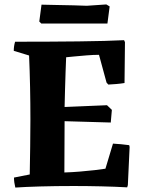

<svg xmlns="http://www.w3.org/2000/svg" viewBox="-20 -838 657 865"><path d="M49 7Q43 -17 43 -38L114 -52Q115 -113 116 -177Q117 -241 117 -300Q117 -371 115.5 -445.5Q114 -520 111 -588L42 -609Q42 -630 48 -650Q205 -650 333.5 -651.5Q462 -653 539 -657L543 -648L541 -464Q523 -461 504.5 -459.5Q486 -458 468 -457L460 -466L426 -591Q401 -591 370 -588.5Q339 -586 313.5 -583.5Q288 -581 278 -580Q277 -553 275.5 -515Q274 -477 273 -435Q272 -393 271 -356L462 -364L484 -343L479 -286L271 -292L270 -61Q304 -62 340 -65Q376 -68 406.5 -71.5Q437 -75 455 -78L489 -191Q525 -189 562 -184L564 -176L556 -4L553 6Q500 3 436 1.5Q372 0 312 0Q230 0 161 2Q92 4 49 7ZM166 -732 157 -741 167 -817Q198 -816 236.5 -815.5Q275 -815 311 -814Q347 -813 371 -812L459 -818L474 -809L464 -732Z"/></svg>

Font: Labrada
Style: Bold
Weight: 700
Designer: Mercedes Jáuregui
Foundry: Omnibus-Type Team
Version: Version 1.000; ttfautohint (v1.8.4.7-5d5b)